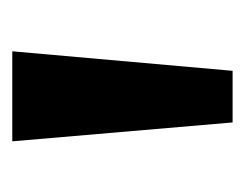

<svg xmlns="http://www.w3.org/2000/svg" viewBox="-62 -636 390 305"><g transform="rotate(-90 132.5 -483.0)"><path d="M61 -658H204L173 -308H91Z"/></g></svg>

Font: Ysabeau Ultrabold
Style: Regular
Weight: 800
Designer: Christian Thalmann (Catharsis Fonts)
Version: Version 0.003